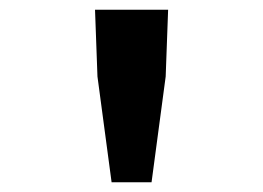

<svg xmlns="http://www.w3.org/2000/svg" viewBox="-20 -802 540 394"><path d="M209 -428H291L320 -645L325 -782H175L180 -645Z"/></svg>

Font: Noto Sans Mono CJK SC
Style: Bold
Weight: 700
Designer: Ryoko NISHIZUKA 西塚涼子 (kana, bopomofo & ideographs); Paul D. Hunt (Latin, Greek & Cyrillic); Sandoll Communications 산돌커뮤니
Foundry: Adobe
Version: Version 2.004;hotconv 1.0.118;makeotfexe 2.5.65603